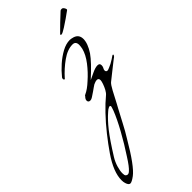

<svg xmlns="http://www.w3.org/2000/svg" viewBox="-391 -495 936 936"><g transform="rotate(-45 77.5 -26.5)"><path d="M-105 393Q-116 393 -122 373Q-125 364 -125 351Q-125 295 -73 219Q-47 181 -14.5 140Q18 99 52 63.5Q86 28 113 6Q123 -2 130.5 -16Q138 -30 143 -44.5Q148 -59 148 -66Q148 -80 135 -80Q127 -80 112 -73Q105 -69 98.5 -64Q92 -59 83 -53L59 -37Q50 -31 43 -31Q29 -31 29 -44Q29 -53 39 -63Q39 -66 45 -69Q70 -80 100 -108Q132 -136 158.5 -170.5Q185 -205 193 -237Q196 -252 196 -261Q196 -286 174 -286Q139 -286 100.5 -258.5Q62 -231 31 -196Q30 -193 27 -193Q22 -193 22 -201Q22 -206 25 -209Q45 -234 71 -257Q97 -280 125.5 -295.5Q154 -311 180 -311Q184 -311 189.5 -310Q195 -309 202 -307Q231 -298 231 -267Q231 -236 204 -195Q179 -159 114 -100L150 -117Q173 -128 188 -128Q196 -128 200 -124Q203 -120 203 -114Q203 -106 200 -100Q195 -92 195 -86Q195 -75 206 -75Q209 -75 220.5 -80Q232 -85 238 -88Q249 -94 257.5 -99.5Q266 -105 273 -110Q280 -114 280 -108Q277 -100 268 -95Q261 -90 249.5 -80.5Q238 -71 221 -58L177 -23Q168 -15 154 11L122 72L110 94Q92 127 74.5 161Q57 195 37 227Q-33 347 -72 376Q-95 393 -105 393ZM-84 353Q-76 353 -69 346Q-53 333 -24 287Q9 237 40 181Q71 125 87 84Q89 79 90 75Q91 71 92 69Q94 63 94 62Q94 51 82 57Q78 59 73.5 62Q69 65 64 70Q36 94 5.5 132.5Q-25 171 -71 245Q-84 266 -91 289.5Q-98 313 -98 330Q-98 344 -94 348Q-89 353 -84 353ZM171 -358Q166 -358 166 -361Q166 -363 168 -365Q185 -382 207 -403.5Q229 -425 247 -441Q251 -445 253.5 -445.5Q256 -446 260 -446Q267 -446 272.5 -436Q278 -426 274 -423Q257 -410 239 -398Q221 -386 203 -374Q178 -358 171 -358Z"/></g></svg>

Font: Allison
Style: Regular
Weight: 400
Designer: Robert E. Leuschke
Foundry: Robert E. Leuschke
Version: Version 1.010; ttfautohint (v1.8.3)